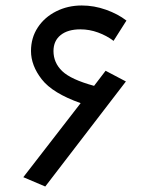

<svg xmlns="http://www.w3.org/2000/svg" viewBox="-20 -666 556 700"><path d="M365 -408 439 -369 145 14 65 -20 274 -290Q172 -326 132.5 -376.5Q93 -427 93 -480Q93 -528 117.5 -565.5Q142 -603 184.5 -624.5Q227 -646 278 -646Q323 -646 366.5 -630.5Q410 -615 441 -591L394 -517Q369 -536 337.5 -547.5Q306 -559 273 -559Q227 -559 201 -538Q175 -517 175 -480Q175 -437 207 -406.5Q239 -376 323 -353Z"/></svg>

Font: Fira GO
Style: Regular
Weight: 400
Designer: Carrois Corporate
Foundry: Carrois Corporate GbR
Version: Version 0.300